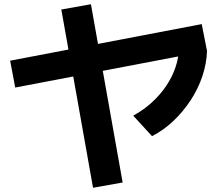

<svg xmlns="http://www.w3.org/2000/svg" viewBox="-20 -814 1040 908"><path d="M52 -400 28 -527 934 -700 959 -573ZM420 74 270 -769 410 -794 560 49ZM610 -267Q658 -293 698 -329.5Q738 -366 766.5 -408.5Q795 -451 810.5 -497.5Q826 -544 826 -590L959 -573Q957 -513 937 -453.5Q917 -394 882 -340.5Q847 -287 801 -243Q755 -199 699 -170Z"/></svg>

Font: M PLUS 2
Style: Bold
Weight: 700
Designer: Coji Morishita
Foundry: UNDERFOREST DESIGN
Version: Version 1.001